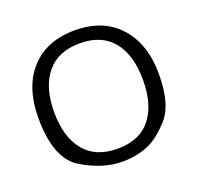

<svg xmlns="http://www.w3.org/2000/svg" viewBox="-129 -874 1053 1024"><g transform="rotate(-20 397.0 -362.0)"><path d="M397.5 10.7Q288.1 10.7 171.4 -59.1Q54.7 -128.9 54.7 -361.3Q54.7 -534.7 145 -634.8Q235.4 -734.9 396.5 -734.9Q557.6 -734.9 648.4 -634Q739.3 -533.2 739.3 -363.3Q739.3 -193.4 673.8 -118.4Q608.4 -43.5 543.5 -16.4Q478.5 10.7 397.5 10.7ZM209.5 -581.8Q144.5 -502.9 144.5 -362.3Q144.5 -221.7 208.5 -142.3Q272.5 -63 397.5 -63Q522.5 -63 585.7 -142.1Q648.9 -221.2 648.9 -362.3Q648.9 -503.4 585.2 -582Q521.5 -660.6 397.9 -660.6Q274.4 -660.6 209.5 -581.8Z"/></g></svg>

Font: Oxygen-Regular
Style: Regular
Weight: 400
Designer: Vernon Adams
Foundry: Vernon Adams
Version: Version Release 0.2.3 webfont; ttfautohint (v0.93.3-1d66) -l